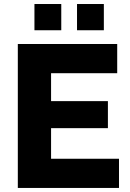

<svg xmlns="http://www.w3.org/2000/svg" viewBox="-20 -927 639 947"><path d="M149.9 -777.8V-907.2H282.2V-777.8ZM359.9 -777.8V-907.2H492.2V-777.8ZM566.9 -144V0H67.9V-710H558.1V-565.9H231.9V-428.2H512.2V-294.9H231.9V-144Z"/></svg>

Font: Rawline ExtraBold
Style: Regular
Weight: 800
Designer: Matt McInerney, Pablo Impallari, Rodrigo Fuenzalida
Foundry: Matt McInerney, Pablo Impallari, Rodrigo Fuenzalida
Version: Version 4.020;PS 004.020;hotconv 1.0.88;makeotf.lib2.5.64775